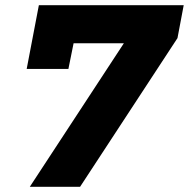

<svg xmlns="http://www.w3.org/2000/svg" viewBox="-20 -721 729 741"><path d="M130 -701H689L665 -574L289 0H95L458 -554H264L244 -455H83Z"/></svg>

Font: Gontserrat
Style: Bold Italic
Weight: 700
Italic angle: -11.3°
Designer: Julieta Ulanovsky
Foundry: Julieta Ulanovsky
Version: Version 6.001